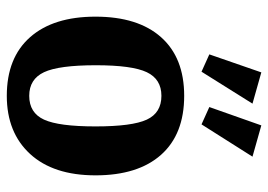

<svg xmlns="http://www.w3.org/2000/svg" viewBox="-132 -646 789 565"><g transform="rotate(90 262.5 -363.5)"><path d="M191 -562 140 -585 193 -738 285 -712ZM346 -562 295 -585 349 -738 441 -712ZM262 11Q150 11 89.5 -57.5Q29 -126 29 -250Q29 -375 89.5 -443Q150 -511 262 -511Q375 -511 435.5 -443Q496 -375 496 -250Q496 -126 433 -57.5Q370 11 262 11ZM262 -55Q312 -55 332 -98.5Q352 -142 352 -250Q352 -358 332 -401Q312 -444 262 -444Q213 -444 192.5 -401Q172 -358 172 -251Q172 -142 192.5 -98.5Q213 -55 262 -55Z"/></g></svg>

Font: Arsenal SC
Style: Bold
Weight: 700
Designer: Andrij Shevchenko
Foundry: Stairsfor
Version: Version 2.001; ttfautohint (v1.8.4.7-5d5b)